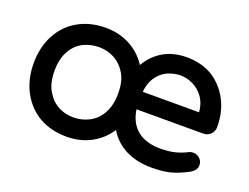

<svg xmlns="http://www.w3.org/2000/svg" viewBox="-87 -689 1138 879"><g transform="rotate(20 482.0 -249.0)"><path d="M429.2 -346.7Q421.4 -359.4 415.5 -366.5Q409.7 -373.5 403.8 -379.4Q391.1 -392.1 374 -401.4Q339.4 -420.4 296.9 -420.4Q258.3 -420.4 222.2 -403.3Q185.5 -384.8 164.1 -346.2Q142.1 -307.1 142.1 -250Q142.1 -189 164.6 -152.3Q171.4 -141.1 176.8 -133.8Q202.1 -100.1 243.7 -85.9Q268.6 -77.6 296.9 -77.6Q335.4 -77.6 371.6 -95.7Q408.2 -114.3 429.9 -153.6Q451.7 -192.9 451.7 -251.5Q451.7 -310.1 429.2 -346.7ZM628.4 -412.1Q595.7 -396 576.2 -364.7Q558.1 -335.4 554.7 -296.4H829.1Q825.7 -337.9 806.2 -366.2Q785.6 -396 754.9 -411.1Q724.1 -426.3 692.6 -426.3Q661.1 -426.3 628.4 -412.1ZM878.9 -211.4H555.2Q564.5 -148.4 604.5 -114.7Q646.5 -79.6 718.8 -79.6Q757.3 -79.6 787.4 -86.7Q817.4 -93.8 848.1 -109.4Q856 -113.8 868.2 -113.8Q887.7 -113.3 900.6 -100.3Q913.6 -87.4 913.6 -69.3Q913.6 -43.9 884.3 -27.3Q842.8 -4.9 805.2 5.6Q767.6 16.1 710.9 16.1Q636.2 16.1 581.1 -12.7Q529.3 -40 499.5 -90.3Q467.8 -41.5 417.5 -13.7Q363.8 16.1 296.9 16.1Q220.2 16.1 162.6 -16.6Q136.7 -31.7 115.2 -53.2Q89.8 -78.6 72.3 -111.8Q40.5 -172.4 40.5 -249.5Q40.5 -326.7 72.3 -387.2Q104.5 -448.2 162.8 -481.2Q221.2 -514.2 296.9 -514.2Q363.8 -514.2 418 -484.4Q468.8 -456.5 500.5 -407.2Q528.8 -456.1 574.2 -483.9Q623.5 -514.2 691.4 -514.2Q765.1 -514.2 820.3 -480Q839.4 -467.8 856.9 -450.2Q883.3 -423.8 901.4 -388.7Q930.2 -331.5 930.2 -261.7Q930.2 -240.2 915.8 -225.8Q901.4 -211.4 878.9 -211.4Z"/></g></svg>

Font: YuPearl-Medium
Style: Medium
Weight: 500
Designer: Max Yao
Foundry: Max-Everyday
Version: Version 1.011; ttfautohint (v1.8.3)